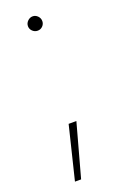

<svg xmlns="http://www.w3.org/2000/svg" viewBox="-136 -549 503 774"><g transform="rotate(-20 115.5 -162.5)"><path d="M71.3 179.7H44.9L100.6 -47.9H133.8ZM81.1 -473.6Q81.1 -486.3 90.6 -495.6Q100.1 -504.9 112.3 -504.9Q124.5 -504.9 133.5 -495.6Q142.6 -486.3 142.6 -473.6Q142.6 -461.4 133.8 -452.4Q125 -443.4 112.3 -443.4Q99.6 -443.4 90.3 -452.4Q81.1 -461.4 81.1 -473.6Z"/></g></svg>

Font: Pretendard Std Thin
Style: Regular
Weight: 100
Designer: Base glyphs from Inter by Rasmus Andersson; Hangeul glyphs from Noto Sans CJK(Source Han Sans) by Jang Soo-young and Kan
Foundry: Kil Hyung-jin
Version: Version 1.309